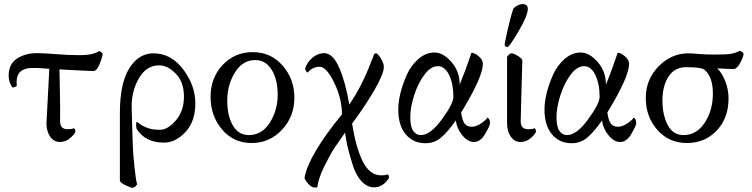

<svg xmlns="http://www.w3.org/2000/svg" viewBox="-20 -679 3612 922"><path d="M40 -258.8Q21.5 -283.7 21.5 -316.4Q21.5 -349.6 36.6 -373Q51.8 -396.5 84.5 -410.2Q117.2 -423.8 154.8 -423.8Q192.4 -423.8 250 -418.9Q307.6 -414.1 366.2 -414.1Q424.8 -414.1 456.1 -433.6Q467.8 -430.7 472.7 -419.9Q472.7 -407.2 459 -372.6Q445.3 -337.9 427.7 -337.9Q410.2 -337.9 265.6 -345.7Q265.6 -310.5 267.6 -240.2Q269.5 -169.9 268.6 -98.6Q267.6 -58.6 303.7 -58.6Q328.1 -58.6 335 -63.5Q341.8 -58.6 341.8 -48.3Q341.8 -38.1 318.8 -17.6Q295.9 2.9 267.6 2.9Q239.3 2.9 221.2 -22.5Q203.1 -47.9 203.1 -86.9L216.8 -348.6L162.1 -352.5H134.3Q59.6 -352.5 59.6 -283.2Q59.6 -276.4 60.5 -270.5Q61.5 -264.6 53.2 -261.7Q44.9 -258.8 40 -258.8Z M767.6 5.9Q677.7 5.9 635.7 -60.5Q633.8 -67.4 633.8 -80.6Q633.8 -93.8 636.7 -93.8Q639.6 -93.8 651.4 -84Q663.1 -74.2 687.5 -64.9Q711.9 -55.7 748.5 -55.7Q785.2 -55.7 824.2 -100.6Q863.3 -145.5 863.3 -215.3Q863.3 -285.2 824.2 -325.2Q785.2 -365.2 744.1 -365.2Q682.6 -365.2 646.5 -302.2Q610.4 -239.3 612.3 -160.2Q612.3 -141.6 614.3 -86.9Q616.2 -32.2 617.2 9.3Q618.2 50.8 625.5 120.6Q632.8 190.4 638.7 206.1Q627 222.7 617.2 222.7Q607.4 222.7 581.5 210Q555.7 197.3 555.7 187.5V-137.7Q555.7 -278.3 600.6 -350.6Q645.5 -422.9 716.8 -422.9Q801.8 -422.9 859.9 -345.7Q918 -268.6 918 -182.1Q918 -95.7 870.6 -44.9Q823.2 5.9 767.6 5.9Z M1049.3 -367.2Q1107.4 -428.7 1193.8 -428.7Q1280.3 -428.7 1336.9 -364.3Q1393.6 -299.8 1393.6 -209.5Q1393.6 -119.1 1334 -55.7Q1274.4 7.8 1188 7.8Q1101.6 7.8 1046.4 -57.1Q991.2 -122.1 991.2 -213.9Q991.2 -305.7 1049.3 -367.2ZM1206.1 -390.6Q1144.5 -390.6 1107.9 -330.6Q1071.3 -270.5 1071.3 -196.8Q1071.3 -123 1098.1 -76.7Q1125 -30.3 1174.8 -30.3Q1238.3 -30.3 1275.9 -90.3Q1313.5 -150.4 1313.5 -223.6Q1313.5 -296.9 1284.7 -343.8Q1255.9 -390.6 1206.1 -390.6Z M1536.1 -423.8Q1579.1 -423.8 1609.9 -351.6Q1640.6 -279.3 1657.2 -176.8Q1716.3 -262.7 1759.3 -374.5Q1761.7 -380.9 1768.6 -397.9Q1775.4 -415 1776.4 -418Q1782.2 -423.8 1785.6 -423.8Q1789.1 -423.8 1797.9 -414.1Q1806.6 -404.3 1814.9 -387.7Q1823.2 -371.1 1823.2 -357.4Q1823.2 -324.2 1776.9 -244.6Q1730.5 -165 1670.9 -85.9Q1688.5 28.3 1721.7 95.7Q1754.9 163.1 1811.5 163.1Q1830.1 163.1 1839.8 158.2Q1847.7 161.1 1847.7 169.9V175.8Q1819.3 220.7 1776.4 220.7Q1750 220.7 1728.5 203.1Q1691.9 173.3 1671.4 106Q1650.9 39.1 1644 1Q1637.7 -37.1 1636.7 -42Q1601.6 7.8 1584.5 33.7Q1567.4 59.6 1538.1 118.2Q1508.8 176.8 1503.9 219.7Q1496.1 221.7 1491.2 221.7Q1475.6 221.7 1459 202.1Q1442.4 182.6 1442.4 174.8Q1460.9 67.4 1622.1 -129.9Q1622.1 -205.1 1585 -281.7Q1547.9 -358.4 1514.6 -358.4Q1481.4 -358.4 1458 -331.1Q1453.1 -331.1 1449.2 -338.4Q1445.3 -345.7 1445.3 -350.6Q1455.1 -380.9 1481 -402.3Q1506.8 -423.8 1536.1 -423.8Z M2001 -30.3Q2046.9 -30.3 2102.1 -106Q2157.2 -181.6 2157.2 -213.9Q2157.2 -276.4 2136.7 -318.8Q2116.2 -361.3 2082.5 -361.3Q2048.8 -361.3 2018.1 -320.3Q1987.3 -279.3 1968.8 -221.2Q1950.2 -163.1 1950.2 -116.7Q1950.2 -70.3 1964.4 -50.3Q1978.5 -30.3 2001 -30.3ZM2320.3 -114.3Q2333 -109.4 2333 -86.4Q2333 -76.2 2310.1 -36.6Q2287.1 2.9 2256.3 2.9Q2225.6 2.9 2199.2 -30.3Q2172.9 -63.5 2168.9 -100.6Q2129.9 -44.9 2097.7 -18.1Q2065.4 8.8 2023.4 8.8Q1963.9 8.8 1928.2 -34.2Q1892.6 -77.1 1892.6 -151.9Q1892.6 -226.6 1933.1 -318.8Q1953.1 -364.3 1988.8 -395.5Q2024.4 -426.8 2066.4 -426.8Q2108.4 -426.8 2147.9 -381.3Q2187.5 -335.9 2187.5 -272.5Q2215.8 -341.3 2244.1 -425.8Q2258.8 -425.8 2278.8 -408.7Q2298.8 -391.6 2298.8 -373Q2298.8 -313 2206.1 -158.2L2194.3 -138.7Q2200.2 -98.6 2211.9 -84.5Q2223.6 -70.3 2245.1 -70.3Q2266.6 -70.3 2291 -86.9Q2315.4 -103.5 2320.3 -114.3Z M2489.3 -659.2Q2514.6 -659.2 2514.6 -636.7Q2514.6 -604.5 2471.2 -530.8Q2427.7 -457 2418 -453.1H2415Q2412.1 -453.1 2407.7 -456.1Q2403.3 -459 2403.3 -465.3Q2403.3 -471.7 2417.5 -534.7Q2431.6 -597.7 2444.3 -634.8Q2447.3 -642.6 2461.9 -650.9Q2476.6 -659.2 2489.3 -659.2ZM2415 -86.9V-406.2Q2426.8 -422.9 2436.5 -422.9Q2446.3 -422.9 2467.3 -410.2Q2488.3 -397.5 2488.3 -387.7Q2487.3 -353.5 2484.4 -254.4Q2481.4 -155.3 2480.5 -98.6Q2479.5 -58.6 2515.6 -58.6Q2540 -58.6 2546.9 -63.5Q2553.7 -58.6 2553.7 -48.3Q2553.7 -38.1 2530.8 -17.6Q2507.8 2.9 2479.5 2.9Q2451.2 2.9 2433.1 -22.5Q2415 -47.9 2415 -86.9Z M2703.1 -30.3Q2749 -30.3 2804.2 -106Q2859.4 -181.6 2859.4 -213.9Q2859.4 -276.4 2838.9 -318.8Q2818.4 -361.3 2784.7 -361.3Q2751 -361.3 2720.2 -320.3Q2689.5 -279.3 2670.9 -221.2Q2652.3 -163.1 2652.3 -116.7Q2652.3 -70.3 2666.5 -50.3Q2680.7 -30.3 2703.1 -30.3ZM3022.5 -114.3Q3035.2 -109.4 3035.2 -86.4Q3035.2 -76.2 3012.2 -36.6Q2989.3 2.9 2958.5 2.9Q2927.7 2.9 2901.4 -30.3Q2875 -63.5 2871.1 -100.6Q2832 -44.9 2799.8 -18.1Q2767.6 8.8 2725.6 8.8Q2666 8.8 2630.4 -34.2Q2594.7 -77.1 2594.7 -151.9Q2594.7 -226.6 2635.3 -318.8Q2655.3 -364.3 2690.9 -395.5Q2726.6 -426.8 2768.6 -426.8Q2810.5 -426.8 2850.1 -381.3Q2889.6 -335.9 2889.6 -272.5Q2918 -341.3 2946.3 -425.8Q2960.9 -425.8 2981 -408.7Q3001 -391.6 3001 -373Q3001 -313 2908.2 -158.2L2896.5 -138.7Q2902.3 -98.6 2914.1 -84.5Q2925.8 -70.3 2947.3 -70.3Q2968.8 -70.3 2993.2 -86.9Q3017.6 -103.5 3022.5 -114.3Z M3275.4 -356.4Q3219.7 -356.4 3190.4 -311.5Q3161.1 -266.6 3161.1 -196.8Q3161.1 -127 3186.5 -78.6Q3211.9 -30.3 3261.7 -30.3Q3325.2 -30.3 3364.3 -89.8Q3403.3 -149.4 3403.3 -229.5Q3403.3 -309.6 3363.3 -343.8Q3347.7 -356.4 3275.4 -356.4ZM3285.2 -422.9Q3306.6 -422.9 3334 -419.9Q3361.3 -417 3416.5 -417Q3471.7 -417 3492.2 -420.9Q3512.7 -424.8 3531.2 -434.6Q3545.9 -431.6 3550.8 -420.9Q3550.8 -409.2 3535.2 -378.4Q3519.5 -347.7 3502.4 -347.7Q3485.4 -347.7 3473.1 -348.1Q3460.9 -348.6 3447.8 -349.6Q3434.6 -350.6 3424.8 -350.6Q3445.3 -331.1 3461.9 -291Q3478.5 -251 3478.5 -206.1Q3478.5 -112.3 3421.9 -52.2Q3365.2 7.8 3278.8 7.8Q3192.4 7.8 3136.7 -55.2Q3081.1 -118.2 3081.1 -208Q3081.1 -297.9 3142.6 -360.4Q3204.1 -422.9 3285.2 -422.9Z"/></svg>

Font: CrimsonText-Roman
Style: Roman
Weight: 400
Version: Version 0.13